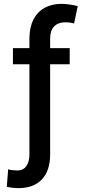

<svg xmlns="http://www.w3.org/2000/svg" viewBox="-20 -759 431 978"><path d="M335 -431.6H235.4V27.3Q235.4 110.4 193.4 154.8Q151.4 199.2 74.2 199.2Q44.9 199.2 14.6 192.4L21.5 103.5Q27.8 106 43.5 107.7Q59.1 109.4 68.4 109.4Q97.7 109.4 113.8 87.4Q129.9 65.4 129.9 27.3V-431.6H45.9V-513.7H129.9V-562.5Q129.9 -619.1 150.1 -658.9Q170.4 -698.7 207.3 -719Q244.1 -739.3 293 -739.3Q313 -739.3 336.2 -735.8Q359.4 -732.4 376 -727.5L357.4 -639.6Q335.9 -645.5 314.5 -645.5Q275.9 -645.5 255.6 -624.3Q235.4 -603 235.4 -562.5V-513.7H335Z"/></svg>

Font: Pretendard GOV Medium
Style: Regular
Weight: 500
Designer: Base glyphs from Inter by Rasmus Andersson; Hangeul glyphs from Noto Sans CJK(Source Han Sans) by Jang Soo-young and Kan
Foundry: Kil Hyung-jin
Version: Version 1.309